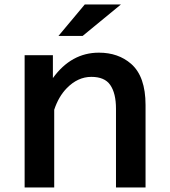

<svg xmlns="http://www.w3.org/2000/svg" viewBox="-20 -811 760 856"><path d="M357.9 -791H519L348.6 -650.9H240.7ZM215.8 -564.9V-462.9Q297.9 -576.2 420.9 -576.2Q507.3 -576.2 564.5 -526.4Q628.9 -470.2 628.9 -342.8V24.9H497.1V-326.2Q497.1 -395.5 471.2 -432.6Q446.3 -468.3 387.2 -468.3Q326.7 -468.3 277.3 -417.5Q241.2 -380.4 221.7 -321.8V24.9H89.8V-564.9Z"/></svg>

Font: BIZ UDPGothic
Style: Bold
Weight: 700
Designer: TypeBank Co., Ltd.
Foundry: Morisawa Inc.
Version: Version 1.051